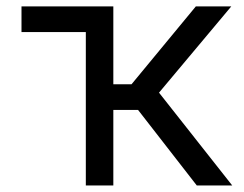

<svg xmlns="http://www.w3.org/2000/svg" viewBox="-20 -565 742 585"><path d="M241.5 -467.3H45.5V-545.5H325.3V-308.2H380.7L576.7 -545.5H684.7L464.5 -282.7L687.5 0H579.5L400.6 -230.1H325.3V0H241.5Z"/></svg>

Font: Interop
Style: Regular
Weight: 400
Designer: Rasmus Andersson, Google, Jang Haemin
Foundry: jhaemin
Version: Version 1.008